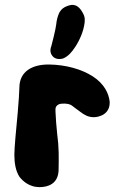

<svg xmlns="http://www.w3.org/2000/svg" viewBox="-20 -769 490 789"><path d="M322.3 -711.9C322.3 -712.9 321.3 -713.9 321.3 -713.9C308.6 -738.3 294.9 -749 276.4 -749C273.4 -749 269.5 -748 265.6 -747.1C243.2 -741.2 232.4 -731.4 224.6 -718.8C217.8 -705.1 212.9 -688.5 210.9 -668C210 -654.3 192.4 -583 191.4 -581.1C186.5 -568.4 185.5 -557.6 190.4 -546.9C195.3 -537.1 202.1 -531.2 210.9 -528.3C214.8 -527.3 218.8 -526.4 223.6 -526.4C228.5 -526.4 233.4 -527.3 238.3 -528.3C260.7 -537.1 276.4 -556.6 289.1 -576.2C309.6 -607.4 323.2 -642.6 327.1 -671.9C328.1 -675.8 328.1 -679.7 328.1 -683.6C329.1 -693.4 327.1 -703.1 322.3 -711.9ZM59.6 -408.2C59.6 -392.6 56.6 -351.6 52.7 -304.7C45.9 -235.4 39.1 -160.2 39.1 -135.7V-130.9C39.1 -100.6 43.9 -67.4 59.6 -43C76.2 -21.5 96.7 -7.8 122.1 -2C128.9 -1 135.7 0 142.6 0C177.7 0 217.8 -13.7 220.7 -67.4C221.7 -122.1 222.7 -162.1 214.8 -220.7C211.9 -251 209 -280.3 208 -310.5V-321.3C208 -324.2 209 -328.1 210.9 -331.1C214.8 -337.9 224.6 -342.8 232.4 -342.8C252 -344.7 267.6 -341.8 278.3 -333C289.1 -324.2 300.8 -316.4 312.5 -307.6C318.4 -302.7 325.2 -298.8 333 -294.9C347.7 -287.1 370.1 -284.2 390.6 -292C413.1 -298.8 430.7 -317.4 430.7 -345.7V-351.6C426.8 -385.7 408.2 -424.8 361.3 -455.1C314.5 -485.4 249 -502.9 182.6 -503.9H178.7C115.2 -503.9 59.6 -477.5 59.6 -408.2Z"/></svg>

Font: Day Care
Style: Regular
Weight: 400
Designer: Noponies
Version: Version 1.000;PS 001.000;hotconv 1.0.88;makeotf.lib2.5.64775